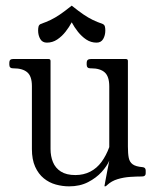

<svg xmlns="http://www.w3.org/2000/svg" viewBox="-20 -649 565 680"><path d="M225 11Q201 11 177.5 4.5Q154 -2 135 -17.5Q116 -33 104.5 -58.5Q93 -84 93 -121V-344Q93 -379 76.5 -393Q60 -407 28 -407H26Q13 -407 13 -420V-427Q13 -440 26 -440H152Q159 -440 159 -433V-121Q159 -96 167.5 -75Q176 -54 195.5 -41.5Q215 -29 247 -29Q276 -29 299.5 -41Q323 -53 339.5 -75.5Q356 -98 367 -128V-343Q367 -378 351 -392.5Q335 -407 303 -407H300Q287 -407 287 -420V-427Q287 -440 302 -440H426Q433 -440 433 -433V-130Q433 -105 436 -90Q439 -75 450 -67Q461 -59 485 -57Q496 -56 496 -45V-35Q496 -24 483 -24Q464 -24 441 -22.5Q418 -21 396.5 -14.5Q375 -8 360 6Q355 11 353 11H352Q350 11 350 10Q350 9 353 -7Q356 -23 360 -44Q364 -65 367 -80Q359 -61 340 -40Q321 -19 292 -4Q263 11 225 11ZM234 -570Q225 -553 212 -536.5Q199 -520 182.5 -509Q166 -498 146 -498Q130 -498 122.5 -511Q115 -524 115 -541Q115 -549 116.5 -555Q118 -561 124 -564Q144 -571 159.5 -578.5Q175 -586 192 -597.5Q209 -609 234 -629Q259 -609 276 -597.5Q293 -586 308.5 -578.5Q324 -571 344 -564Q350 -561 351.5 -555Q353 -549 353 -541Q353 -524 345.5 -511Q338 -498 322 -498Q302 -498 285.5 -509Q269 -520 256 -536.5Q243 -553 234 -570Z"/></svg>

Font: Young Serif Light
Style: Regular
Weight: 300
Designer: Bastien Sozeau
Foundry: NBR — Bastien Sozeau
Version: Version 5.001